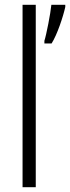

<svg xmlns="http://www.w3.org/2000/svg" viewBox="-20 -780 292 800"><path d="M129 0V-760H74V0ZM252 -751V-760H194C191 -726 173 -634 165 -610V-599H195C218 -635 243 -710 252 -751Z"/></svg>

Font: Noto Sans Kannada Condensed Light
Style: Regular
Weight: 300
Width: 3
Designer: Jelle Bosma - Monotype Design Team
Foundry: Monotype Imaging Inc.
Version: Version 2.005